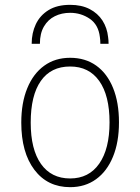

<svg xmlns="http://www.w3.org/2000/svg" viewBox="-20 -762 580 794"><path d="M270 12Q176.5 12 122.2 -59.8Q68 -131.5 68 -255Q68 -337 92.8 -397.2Q117.5 -457.5 162.8 -490.2Q208 -523 270 -523Q332.5 -523 377.8 -490.8Q423 -458.5 447.5 -398.5Q472 -338.5 472 -256Q472 -174 447.2 -113.8Q422.5 -53.5 377.2 -20.8Q332 12 270 12ZM270 -24Q347.5 -24 390.2 -85Q433 -146 433 -256Q433 -367 390.5 -427Q348 -487 270 -487Q190.5 -487 148.8 -427.2Q107 -367.5 107 -255Q107 -144 149.5 -84Q192 -24 270 -24ZM111 -581Q111 -625.5 128.2 -662Q145.5 -698.5 180.8 -720.2Q216 -742 270 -742Q317 -742 350.8 -724.5Q384.5 -707 403.8 -677Q423 -647 427 -609Q428 -602.5 428.5 -595.5Q429 -588.5 429 -581H395Q395 -588.5 394.5 -595.8Q394 -603 393 -609Q387 -660 351 -684.5Q315 -709 270 -709Q235 -709 206.8 -695Q178.5 -681 161.8 -652.5Q145 -624 145 -581Z"/></svg>

Font: Overpass Thin
Style: Regular
Weight: 250
Designer: Delve Withrington, Dave Bailey, Thomas Jockin
Foundry: Delve Fonts LLC
Version: Version 4.000